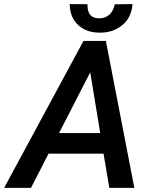

<svg xmlns="http://www.w3.org/2000/svg" viewBox="-65 -909 735 929"><path d="M490.2 -888.2C482.4 -848.6 458 -820.3 414.6 -820.3C377 -820.3 358.4 -841.3 358.4 -883.3C358.4 -885.3 358.4 -886.7 358.4 -888.7L272.5 -889.2C272.5 -847.7 285.6 -814.5 311.5 -789.6C337.4 -764.6 371.6 -751.5 414.6 -751C416.5 -751 418.9 -751 420.9 -751C461.9 -751 497.6 -763.2 526.9 -787.6C556.6 -812 572.8 -845.7 576.2 -889.2ZM463.9 0H585L447.3 -710.9H338.9L-44.9 0H85L169.9 -165.5H436ZM371.6 -559.1 419.9 -265.1H220.7Z"/></svg>

Font: Roboto Medium
Style: Italic
Weight: 500
Italic angle: -12°
Designer: Google
Version: Version 2.137; 2017